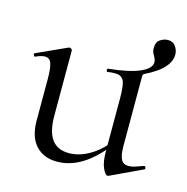

<svg xmlns="http://www.w3.org/2000/svg" viewBox="-84 -592 664 682"><g transform="rotate(15 248.5 -251.0)"><path d="M373.2 9Q371.2 10 369 10Q361.4 10 351.4 -11.4Q341.4 -32.8 341.4 -73.2V-268Q341.4 -318.4 332.5 -333.5Q323.6 -348.6 302.4 -348.6Q296 -348.6 288.9 -348.2Q281.8 -347.8 274.4 -346Q270.4 -346 269.9 -351.9Q269.4 -357.8 273.4 -358Q347.6 -365.4 386.9 -382.3Q426.2 -399.2 426.2 -422.4Q426.2 -430.8 422.3 -437.7Q418.4 -444.6 414.5 -452.3Q410.6 -460 410.6 -472Q410.6 -493.2 424.4 -502.4Q438.2 -511.6 452.4 -511.6Q471.6 -511.6 481.2 -497.5Q490.8 -483.4 490.8 -467.8Q490.8 -447.4 477.7 -429.5Q464.6 -411.6 444.6 -397.7Q424.6 -383.8 403 -373.6Q396.8 -370.8 396.8 -364.6V-107.2Q396.8 -73.2 404.9 -58Q413 -42.8 432 -42.8Q442.2 -42.8 454.7 -46.6Q467.2 -50.4 485 -57Q489.8 -59 492 -53.5Q494.2 -48 490.4 -46ZM131.8 -386.8V-148.2Q131.8 -88.6 152.7 -60.4Q173.6 -32.2 215.6 -32.2Q254.2 -32.2 292.8 -55.1Q331.4 -78 359.6 -117.4L364.8 -106.2Q318.8 -46.8 274.4 -19.4Q230 8 182.4 8Q133 8 104.3 -23.4Q75.6 -54.8 75.6 -114.6V-268Q75.6 -307.4 69.3 -324.6Q63 -341.8 46.2 -341.8Q32 -341.8 12.4 -332.4Q8.4 -330.6 5.9 -336.6Q3.4 -342.6 7.2 -343.6L118 -394Q120.2 -395 122.2 -395Q124.8 -395 128.3 -392.5Q131.8 -390 131.8 -386.8Z"/></g></svg>

Font: Cormorant Garamond Light
Style: Regular
Weight: 300
Designer: Christian Thalmann (Catharsis Fonts)
Foundry: Catharsis Fonts
Version: Version 4.001